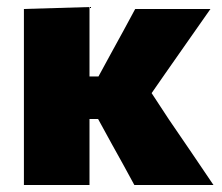

<svg xmlns="http://www.w3.org/2000/svg" viewBox="-20 -526 632 546"><path d="M48 0Q48 -53 48 -102.5Q48 -152 48 -214.5V-272.5Q48 -325 48 -363Q48 -401 48 -433.2Q48 -465.5 48 -500.5L234.5 -506Q234.5 -453.5 234.5 -402.2Q234.5 -351 234.5 -297V-176Q234.5 -129 234.5 -87.2Q234.5 -45.5 234.5 0ZM362 0Q346.5 -29 330.5 -57.8Q314.5 -86.5 299 -114.5L259 -187.5H220V-308.5H260L297 -376.5Q314 -407.5 331 -438.5Q348 -469.5 364.5 -500.5H578.5Q546 -454.5 514.5 -409.2Q483 -364 451 -318.5L388.5 -228.5L379.5 -309.5L460.5 -186Q492.5 -139.5 524.2 -92.8Q556 -46 587 0Z"/></svg>

Font: Commissioner Thin ExtraBold
Style: Regular
Weight: 800
Version: Version 1.000